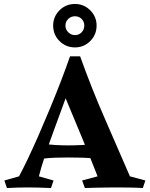

<svg xmlns="http://www.w3.org/2000/svg" viewBox="-20 -948 755 968"><path d="M713 -38 700 0Q669 -2 630.5 -2.5Q592 -3 561 -3Q543 -3 513.5 -2.5Q484 -2 455 -1.5Q426 -1 408 0L394 -38L472 -59Q442 -136 396.5 -246.5Q351 -357 299 -481Q320 -527 341.5 -572.5Q363 -618 384 -664Q443 -499 510.5 -345.5Q578 -192 635 -59ZM384 -664Q377 -646 370.5 -631Q364 -616 357 -595Q350 -574 342 -538Q323 -486 299.5 -421.5Q276 -357 251.5 -290.5Q227 -224 207 -163.5Q187 -103 176 -59L250 -38L237 0Q173 -3 119 -3Q69 -3 15 0L2 -38L76 -59Q95 -94 120.5 -147.5Q146 -201 174.5 -266Q203 -331 232 -401Q261 -471 287 -538.5Q313 -606 333 -664ZM477 -225V-147Q434 -152 395.5 -153Q357 -154 325 -154Q291 -154 258.5 -153Q226 -152 187 -147V-224Q226 -219 258.5 -217Q291 -215 325 -215Q357 -215 395.5 -217Q434 -219 477 -225ZM358 -771Q378 -771 391.5 -785Q405 -799 405 -819Q405 -839 391.5 -852.5Q378 -866 358 -866Q338 -866 324 -852.5Q310 -839 310 -819Q310 -799 324.5 -785Q339 -771 358 -771ZM358 -709Q312 -709 280 -741Q248 -773 248 -819Q248 -864 280 -896Q312 -928 358 -928Q403 -928 435 -896Q467 -864 467 -819Q467 -773 435 -741Q403 -709 358 -709Z"/></svg>

Font: Ruwudu
Style: Bold
Weight: 700
Designer: Becca Hirsbrunner Spalinger
Foundry: SIL International
Version: Version 3.000